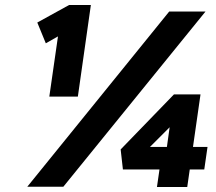

<svg xmlns="http://www.w3.org/2000/svg" viewBox="-20 -746 861 767"><path d="M177 -360 219 -652 230 -611 163 -573 129 -656 256 -726H343L291 -360H234Q220 -360 206 -360Q192 -360 177 -360ZM89 0 656 -700H801L233 0ZM735 -159H809L796 -69H722ZM545 -125 534 -159H681L642 -125L664 -283L692 -272ZM728 1H607L622 -103L648 -69H471L462 -149L675 -369H781Z"/></svg>

Font: Lexend
Style: Bold Italic
Weight: 700
Italic angle: -8.13011°
Designer: Bonnie Shaver-Troup, Thomas Jockin
Foundry: Lexend
Version: Version 1.007